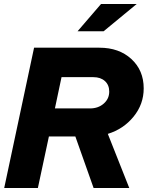

<svg xmlns="http://www.w3.org/2000/svg" viewBox="-20 -938 737 958"><path d="M1 0 150 -700H476Q574 -700 635.5 -643.5Q697 -587 697 -497Q697 -418 646.5 -356Q596 -294 518 -270L625 0H447L356 -257H224L169 0ZM446 -553H287L254 -397H429Q470 -397 497.5 -421Q525 -445 525 -481Q525 -514 503.5 -533.5Q482 -553 446 -553ZM484 -918H662L497 -782H367Z"/></svg>

Font: Red Hat Display Black
Style: Italic
Weight: 900
Italic angle: -12°
Designer: Pentagram / MCKL
Foundry: Pentagram / MCKL
Version: Version 1.003; Red Hat Display Black Italic